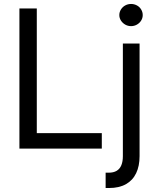

<svg xmlns="http://www.w3.org/2000/svg" viewBox="-20 -750 791 969"><path d="M78 -707.2H165.7V-78H493.8V0H78ZM684.4 -530.4V38Q684.4 88.1 667.1 124.1Q649.9 160.2 615.5 179.6Q581.1 198.9 530.4 198.9Q521.8 198.9 513.1 198.9V121.5Q521.1 121.5 529 121.5Q553.2 121.5 569.1 111.9Q584.9 102.2 592.5 83.6Q600.1 64.9 600.1 38V-530.4ZM582.2 -674Q582.2 -689.2 590.5 -702.3Q598.8 -715.5 612.2 -722.7Q625.7 -730 641.6 -730Q657.1 -730 670.8 -722.7Q684.4 -715.5 692.3 -702.3Q700.3 -689.2 700.3 -674Q700.3 -658.8 692.3 -646.1Q684.4 -633.3 670.8 -625.7Q657.1 -618.1 641.6 -618.1Q625.7 -618.1 612.2 -625.7Q598.8 -633.3 590.5 -646.1Q582.2 -658.8 582.2 -674Z"/></svg>

Font: Pretendard Variable
Style: Regular
Weight: 400
Designer: Base glyphs from Inter by Rasmus Andersson; Hangul glyphs from Noto Sans CJK(Source Han Sans) by Jang Soo-young and Kang
Foundry: Kil Hyung-jin
Version: Version 1.100;FEAKit 1.0